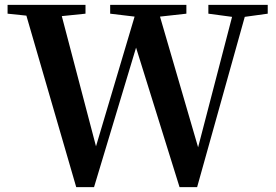

<svg xmlns="http://www.w3.org/2000/svg" viewBox="-20 -762 1128 786"><path d="M1076 -706 982 -693 787 4H715L537 -567L365 4H292L88 -698L11 -706V-742H330V-706L233 -696L373 -163L531 -694L431 -706V-742H743V-706L635 -694L791 -159L930 -693L833 -706V-742H1076Z"/></svg>

Font: Source Han Serif JP
Style: Bold
Weight: 700
Designer: Ryoko NISHIZUKA  (kana & ideographs); Frank Grießhammer (Latin, Greek & Cyrillic); Wenlong ZHANG  (bopomofo); Sandoll Co
Foundry: Adobe Systems Incorporated
Version: Version 1.000;PS 1;hotconv 16.6.53;makeotf.lib2.5.65590